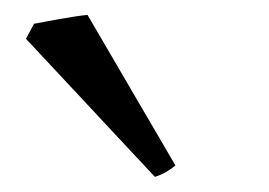

<svg xmlns="http://www.w3.org/2000/svg" viewBox="-20 -747 359 256"><path d="M213.9 -526.4Q209.5 -522.5 202.1 -518.1Q194.8 -513.7 186.5 -511.2L14.6 -695.3L25.4 -715.3Q30.3 -716.3 39.8 -718Q49.3 -719.7 59.8 -721.7Q70.3 -723.6 80.6 -725.1Q90.8 -726.6 96.7 -727.1Z"/></svg>

Font: Noto Serif Devanagari
Style: Regular
Weight: 400
Designer: Monotype Design Team
Foundry: Monotype Imaging Inc.
Version: Version 1.01